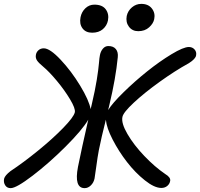

<svg xmlns="http://www.w3.org/2000/svg" viewBox="-48 -952 1027 985"><path d="M661.1 -792Q630.9 -792 613.5 -814.9Q596.2 -837.9 602.1 -870.1Q607.9 -896.5 628.9 -914.3Q649.9 -932.1 676.8 -932.1Q712.9 -932.1 731.2 -908.4Q749.5 -884.8 743.2 -854Q738.8 -831.5 717 -811.8Q695.3 -792 661.1 -792ZM424.8 -784.2Q391.6 -784.2 375 -806.9Q358.4 -829.6 365.2 -863.8Q370.6 -891.1 390.1 -909.7Q409.7 -928.2 436 -928.2Q476.6 -928.2 494.4 -904.3Q512.2 -880.4 505.9 -847.2Q500.5 -820.3 479.5 -802.2Q458.5 -784.2 424.8 -784.2ZM6.8 13.2Q-12.2 13.2 -21.5 -1.7Q-30.8 -16.6 -26.9 -35.2Q-22.9 -51.8 5.9 -74.2Q72.3 -118.2 147 -179Q221.7 -239.7 275.9 -295.4Q330.1 -351.1 335.9 -376Q339.8 -395 311.5 -442.4Q283.2 -489.7 243.7 -537.1Q204.1 -584.5 174.8 -608.9Q149.9 -629.4 141.6 -642.3Q133.3 -655.3 136.2 -670.9Q138.7 -685.1 149.7 -694.6Q160.6 -704.1 176.8 -704.1Q208 -704.1 262.9 -645.8Q317.9 -587.4 363.3 -512.5Q408.7 -437.5 417 -392.1Q419.9 -405.3 422.9 -417Q439.9 -489.3 448.5 -542.7Q457 -596.2 459.5 -626.7Q461.9 -657.2 464.8 -669.9Q468.8 -689.5 480.2 -702.6Q491.7 -715.8 507.8 -715.8Q533.7 -715.8 546.4 -700.2Q559.1 -684.6 556.2 -658.2Q545.9 -550.8 513.2 -414.1Q512.2 -409.7 510 -400.6Q507.8 -391.6 506.8 -387.2Q528.3 -422.4 585.7 -478.5Q643.1 -534.7 706.8 -585.7Q770.5 -636.7 831.8 -673.8Q893.1 -710.9 920.9 -710.9Q939 -710.9 950.2 -698.2Q961.4 -685.5 958 -668Q955.6 -649.9 920.9 -627.9Q849.1 -588.4 770.8 -532Q692.4 -475.6 638.4 -425.3Q584.5 -375 580.1 -352.1Q573.2 -320.3 606 -264.2Q638.7 -208 692.4 -151.9Q746.1 -95.7 799.8 -59.1Q827.6 -42.5 825.2 -24.9Q822.8 -8.8 810.3 1.7Q797.9 12.2 779.8 12.2Q744.1 12.2 695.1 -26.9Q646 -65.9 603.8 -120.4Q561.5 -174.8 530 -235.8Q498.5 -296.9 495.1 -337.9Q472.2 -247.6 459 -181.2Q452.6 -147.9 445.8 -96.7Q439 -45.4 437 -36.1Q432.6 -15.1 418.2 -1Q403.8 13.2 386.2 13.2Q331.1 13.2 352.1 -96.2Q370.6 -188.5 404.8 -337.9Q373.5 -284.7 288.6 -200Q203.6 -115.2 119.6 -51Q35.6 13.2 6.8 13.2Z"/></svg>

Font: Shantell Sans Normal
Style: Italic
Weight: 400
Italic angle: -11.31°
Designer: Stephen Nixon, Anya Danilova, Shantell Martin
Foundry: Arrow Type
Version: Version 1.006;[559af2be0]